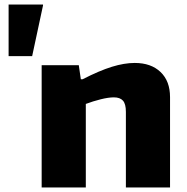

<svg xmlns="http://www.w3.org/2000/svg" viewBox="-20 -828 824 848"><path d="M170 -808V-804L122 -580H18V-808ZM164 -540H328L337 -478H345Q419 -516 474 -533Q529 -550 575 -550Q647 -550 689 -510Q731 -470 731 -399V0H536V-334Q536 -369 523 -383.5Q510 -398 483 -398Q459 -398 425 -389.5Q391 -381 359 -369V0H164Z"/></svg>

Font: Encode Sans Normal
Style: ExtraBold
Weight: 800
Designer: Pablo Impallari, Andres Torresi
Foundry: Pablo Impallari, Andres Torresi
Version: Version 1.000; ttfautohint (v1.00) -l 8 -r 50 -G 200 -x 14 -